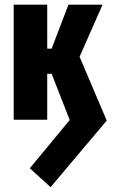

<svg xmlns="http://www.w3.org/2000/svg" viewBox="-20 -504 483 808"><path d="M192.9 283.7 429.2 3.4 314.9 -265.1 411.6 -484.4H268.1L197.3 -299.3H178.7V-484.4H37.6V0H178.7V-193.4H197.3L273.4 1L105.5 204.1Z"/></svg>

Font: Roboto Flex
Style: wght 700 wdth 25 opsz 34 GRAD 0.00 slnt 0.00 XTRA 468 XOPQ 96 YOPQ 79 YTLC 514 YTUC 712 YTAS 750 YTDE -203.00 YTFI 738
Weight: 700
Width: 1
Designer: Berlow after Robertson
Foundry: Google
Version: Version 3.100